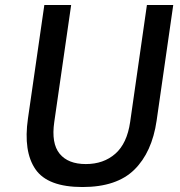

<svg xmlns="http://www.w3.org/2000/svg" viewBox="-20 -743 726 773"><path d="M312 10Q172 10 122.8 -61.5Q73.5 -133 92.5 -265.5L158.5 -723H266.5L198.5 -252Q186 -166 220 -124.2Q254 -82.5 325.5 -82.5Q397 -82.5 444.2 -124Q491.5 -165.5 504 -252L571.5 -723H677.5L610.5 -257Q592 -130 521 -60Q450 10 312 10Z"/></svg>

Font: Public Sans Medium
Style: Italic
Weight: 500
Italic angle: -8°
Designer: The Public Sans project authors (U.S. Web Design System). Libre Franklin designed by Pablo Impallari and Rodrigo Fuenzal
Version: Version 1.007; ttfautohint (v1.8.1) -l 8 -r 50 -G 200 -x 14 